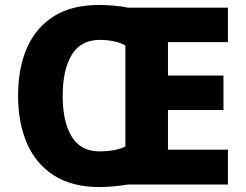

<svg xmlns="http://www.w3.org/2000/svg" viewBox="-20 -745 991 775"><path d="M380 -725Q407 -725 441 -722Q475 -719 497 -714H900V-575H658V-440H882V-301H658V-141H900V0H495Q474 4 440 7Q406 10 381 10Q272 10 199 -36Q126 -82 89.5 -165Q53 -248 53 -359Q53 -470 89 -552Q125 -634 197.5 -679.5Q270 -725 380 -725ZM383 -584Q306 -584 269.5 -523.5Q233 -463 233 -358Q233 -253 269.5 -193.5Q306 -134 382 -134Q412 -134 440 -139Q468 -144 486 -154V-561Q469 -572 441 -578Q413 -584 383 -584Z"/></svg>

Font: Noto Sans Meetei Mayek ExtraBold
Style: Regular
Weight: 800
Designer: Monotype Design Team and Neelakash Kshetrimayum
Foundry: Monotype Imaging Inc.
Version: Version 2.002; ttfautohint (v1.8.4.7-5d5b)